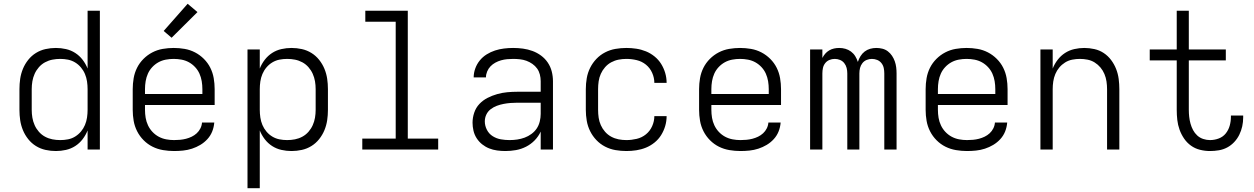

<svg xmlns="http://www.w3.org/2000/svg" viewBox="-20 -792 6640 1017"><path d="M276 8Q248 8 221 2Q194 -4 170.5 -18.5Q147 -33 129.5 -55Q112 -77 101.5 -102.5Q91 -128 87 -155Q83 -182 83 -210V-320Q83 -348 87 -375Q91 -402 101.5 -427.5Q112 -453 129.5 -475Q147 -497 170.5 -511.5Q194 -526 221 -532Q248 -538 276 -538Q303 -538 329.5 -532Q356 -526 378.5 -511.5Q401 -497 417.5 -475.5Q434 -454 444 -429V-735H509V0H444V-101Q434 -76 417.5 -54.5Q401 -33 378.5 -18.5Q356 -4 329.5 2Q303 8 276 8ZM299 -50Q299 -50 299.5 -50Q300 -50 300 -50Q320 -50 340.5 -54Q361 -58 378.5 -69Q396 -80 409 -95.5Q422 -111 430 -130Q438 -149 441 -169.5Q444 -190 444 -210V-320Q444 -340 441 -360.5Q438 -381 430 -400Q422 -419 408.5 -435Q395 -451 377.5 -461.5Q360 -472 340 -476Q320 -480 299 -480Q278 -480 257.5 -476Q237 -472 218.5 -462Q200 -452 186 -436Q172 -420 163.5 -401Q155 -382 151.5 -361.5Q148 -341 148 -320V-210Q148 -189 151.5 -168.5Q155 -148 163.5 -129Q172 -110 186 -94Q200 -78 218.5 -68Q237 -58 257.5 -54Q278 -50 299 -50Z M902 8Q873 8 843.5 3Q814 -2 788 -15Q762 -28 741 -49Q720 -70 706.5 -96.5Q693 -123 688 -152Q683 -181 683 -210V-320Q683 -349 688 -378Q693 -407 706 -433Q719 -459 740 -480Q761 -501 787 -514.5Q813 -528 842 -533Q871 -538 900 -538Q929 -538 958 -533Q987 -528 1013 -514.5Q1039 -501 1060 -480Q1081 -459 1094 -433Q1107 -407 1112 -378Q1117 -349 1117 -320V-236H748V-210Q748 -189 751.5 -168Q755 -147 764 -128Q773 -109 787.5 -93.5Q802 -78 820.5 -68Q839 -58 860 -54Q881 -50 902 -50Q918 -50 934 -51.5Q950 -53 965.5 -57Q981 -61 995.5 -68Q1010 -75 1022 -86Q1034 -97 1041.5 -112Q1049 -127 1050 -143H1115Q1113 -118 1104 -95.5Q1095 -73 1078.5 -55Q1062 -37 1041 -24.5Q1020 -12 997 -4.5Q974 3 950 5.5Q926 8 902 8ZM748 -294H1052V-320Q1052 -341 1048.5 -362Q1045 -383 1036.5 -402Q1028 -421 1013.5 -436.5Q999 -452 981 -462Q963 -472 942 -476Q921 -480 900 -480Q879 -480 858 -476Q837 -472 819 -462Q801 -452 786.5 -436.5Q772 -421 763.5 -402Q755 -383 751.5 -362Q748 -341 748 -320ZM889 -592 847 -628 974 -772 1026 -728Z M1291 205V-530H1356V-429Q1366 -454 1382.5 -475.5Q1399 -497 1421.5 -511.5Q1444 -526 1470.5 -532Q1497 -538 1524 -538Q1552 -538 1579 -532Q1606 -526 1629.5 -511.5Q1653 -497 1670.5 -475Q1688 -453 1698.5 -427.5Q1709 -402 1713 -375Q1717 -348 1717 -320V-210Q1717 -182 1713 -155Q1709 -128 1698.5 -102.5Q1688 -77 1670.5 -55Q1653 -33 1629.5 -18.5Q1606 -4 1579 2Q1552 8 1524 8Q1497 8 1470.5 2Q1444 -4 1421.5 -18.5Q1399 -33 1382.5 -54.5Q1366 -76 1356 -101V205ZM1501 -50Q1522 -50 1542.5 -54Q1563 -58 1581.5 -68Q1600 -78 1614 -94Q1628 -110 1636.5 -129Q1645 -148 1648.5 -168.5Q1652 -189 1652 -210V-320Q1652 -341 1648.5 -361.5Q1645 -382 1636.5 -401Q1628 -420 1614 -436Q1600 -452 1581.5 -462Q1563 -472 1542.5 -476Q1522 -480 1501 -480Q1480 -480 1460 -476Q1440 -472 1422.5 -461.5Q1405 -451 1391.5 -435Q1378 -419 1370 -400Q1362 -381 1359 -360.5Q1356 -340 1356 -320V-210Q1356 -190 1359 -169.5Q1362 -149 1370 -130Q1378 -111 1391.5 -95Q1405 -79 1422.5 -68.5Q1440 -58 1460 -54Q1480 -50 1501 -50Z M1899 0V-58H2076V-677H1915V-735H2140V-58H2301V0Z M2657 8Q2635 8 2613 5Q2591 2 2571 -6Q2551 -14 2534 -27.5Q2517 -41 2505 -59.5Q2493 -78 2488 -99.5Q2483 -121 2483 -142Q2483 -169 2492 -195.5Q2501 -222 2519.5 -241.5Q2538 -261 2562.5 -273.5Q2587 -286 2613.5 -293.5Q2640 -301 2667 -303.5Q2694 -306 2721 -306H2844V-362Q2844 -380 2839.5 -397.5Q2835 -415 2825 -429Q2815 -443 2800 -453.5Q2785 -464 2768.5 -470Q2752 -476 2734 -478Q2716 -480 2698 -480Q2682 -480 2666 -478.5Q2650 -477 2634 -472.5Q2618 -468 2603.5 -460Q2589 -452 2578 -440.5Q2567 -429 2560.5 -413.5Q2554 -398 2554 -382H2489Q2489 -382 2489 -382Q2489 -382 2489 -382Q2489 -406 2497.5 -429.5Q2506 -453 2521.5 -472Q2537 -491 2558 -504Q2579 -517 2602 -524.5Q2625 -532 2649.5 -535Q2674 -538 2698 -538Q2724 -538 2750 -534.5Q2776 -531 2800.5 -522Q2825 -513 2846 -497.5Q2867 -482 2881.5 -460.5Q2896 -439 2902.5 -413.5Q2909 -388 2909 -362V0H2844V-95Q2832 -69 2812 -48.5Q2792 -28 2766.5 -15Q2741 -2 2713 3Q2685 8 2657 8ZM2679 -50Q2700 -50 2720 -53Q2740 -56 2759 -63Q2778 -70 2795 -82.5Q2812 -95 2823 -111.5Q2834 -128 2839 -148.5Q2844 -169 2844 -189V-248H2721Q2702 -248 2683.5 -246.5Q2665 -245 2647 -241.5Q2629 -238 2611.5 -231.5Q2594 -225 2579 -213.5Q2564 -202 2556 -185Q2548 -168 2548 -149Q2548 -126 2559 -104.5Q2570 -83 2590 -70.5Q2610 -58 2633 -54Q2656 -50 2679 -50Z M3298 8Q3269 8 3240 3Q3211 -2 3185 -15.5Q3159 -29 3139 -50Q3119 -71 3106 -97Q3093 -123 3088 -152Q3083 -181 3083 -210V-320Q3083 -349 3088 -378Q3093 -407 3106 -433Q3119 -459 3139 -480Q3159 -501 3185 -514.5Q3211 -528 3240 -533Q3269 -538 3298 -538Q3324 -538 3350.5 -534Q3377 -530 3401.5 -520Q3426 -510 3447 -493Q3468 -476 3482 -453.5Q3496 -431 3503.5 -405.5Q3511 -380 3511 -353Q3511 -353 3511 -353Q3511 -353 3511 -353H3446Q3446 -353 3446 -353Q3446 -353 3446 -353Q3446 -380 3434.5 -406Q3423 -432 3401.5 -449.5Q3380 -467 3352.5 -473.5Q3325 -480 3298 -480Q3277 -480 3256.5 -476Q3236 -472 3217.5 -462Q3199 -452 3185 -436Q3171 -420 3162.5 -401Q3154 -382 3151 -361.5Q3148 -341 3148 -320V-210Q3148 -189 3151 -168.5Q3154 -148 3162.5 -129Q3171 -110 3185 -94Q3199 -78 3217.5 -68Q3236 -58 3256.5 -54Q3277 -50 3298 -50Q3325 -50 3352.5 -56.5Q3380 -63 3401.5 -80.5Q3423 -98 3434.5 -124Q3446 -150 3446 -177Q3446 -177 3446 -177Q3446 -177 3446 -177H3511Q3511 -177 3511 -177Q3511 -177 3511 -177Q3511 -150 3503.5 -124.5Q3496 -99 3482 -76.5Q3468 -54 3447 -37Q3426 -20 3401.5 -10Q3377 0 3350.5 4Q3324 8 3298 8Z M3902 8Q3873 8 3843.5 3Q3814 -2 3788 -15Q3762 -28 3741 -49Q3720 -70 3706.5 -96.5Q3693 -123 3688 -152Q3683 -181 3683 -210V-320Q3683 -349 3688 -378Q3693 -407 3706 -433Q3719 -459 3740 -480Q3761 -501 3787 -514.5Q3813 -528 3842 -533Q3871 -538 3900 -538Q3929 -538 3958 -533Q3987 -528 4013 -514.5Q4039 -501 4060 -480Q4081 -459 4094 -433Q4107 -407 4112 -378Q4117 -349 4117 -320V-236H3748V-210Q3748 -189 3751.5 -168Q3755 -147 3764 -128Q3773 -109 3787.5 -93.5Q3802 -78 3820.5 -68Q3839 -58 3860 -54Q3881 -50 3902 -50Q3918 -50 3934 -51.5Q3950 -53 3965.5 -57Q3981 -61 3995.5 -68Q4010 -75 4022 -86Q4034 -97 4041.5 -112Q4049 -127 4050 -143H4115Q4113 -118 4104 -95.5Q4095 -73 4078.5 -55Q4062 -37 4041 -24.5Q4020 -12 3997 -4.5Q3974 3 3950 5.5Q3926 8 3902 8ZM3748 -294H4052V-320Q4052 -341 4048.5 -362Q4045 -383 4036.5 -402Q4028 -421 4013.5 -436.5Q3999 -452 3981 -462Q3963 -472 3942 -476Q3921 -480 3900 -480Q3879 -480 3858 -476Q3837 -472 3819 -462Q3801 -452 3786.5 -436.5Q3772 -421 3763.5 -402Q3755 -383 3751.5 -362Q3748 -341 3748 -320Z M4271 0V-530H4336V-485Q4342 -497 4351 -507.5Q4360 -518 4372 -525Q4384 -532 4397.5 -535Q4411 -538 4425 -538Q4442 -538 4458 -533.5Q4474 -529 4487.5 -519Q4501 -509 4510 -494.5Q4519 -480 4524 -464Q4529 -480 4538 -494.5Q4547 -509 4560 -519Q4573 -529 4589 -533.5Q4605 -538 4622 -538Q4638 -538 4654 -534Q4670 -530 4683 -520Q4696 -510 4705 -496.5Q4714 -483 4719.5 -467.5Q4725 -452 4727 -436Q4729 -420 4729 -403V0H4664V-403Q4664 -418 4661 -432Q4658 -446 4649 -457.5Q4640 -469 4626.5 -474.5Q4613 -480 4598 -480Q4584 -480 4570.5 -474.5Q4557 -469 4548 -457.5Q4539 -446 4535.5 -432Q4532 -418 4532 -403V0H4468V-403Q4468 -418 4464.5 -432Q4461 -446 4452 -457.5Q4443 -469 4429.5 -474.5Q4416 -480 4402 -480Q4387 -480 4373.5 -474.5Q4360 -469 4351 -457.5Q4342 -446 4339 -432Q4336 -418 4336 -403V0Z M5102 8Q5073 8 5043.5 3Q5014 -2 4988 -15Q4962 -28 4941 -49Q4920 -70 4906.5 -96.5Q4893 -123 4888 -152Q4883 -181 4883 -210V-320Q4883 -349 4888 -378Q4893 -407 4906 -433Q4919 -459 4940 -480Q4961 -501 4987 -514.5Q5013 -528 5042 -533Q5071 -538 5100 -538Q5129 -538 5158 -533Q5187 -528 5213 -514.5Q5239 -501 5260 -480Q5281 -459 5294 -433Q5307 -407 5312 -378Q5317 -349 5317 -320V-236H4948V-210Q4948 -189 4951.5 -168Q4955 -147 4964 -128Q4973 -109 4987.5 -93.5Q5002 -78 5020.5 -68Q5039 -58 5060 -54Q5081 -50 5102 -50Q5118 -50 5134 -51.5Q5150 -53 5165.5 -57Q5181 -61 5195.5 -68Q5210 -75 5222 -86Q5234 -97 5241.5 -112Q5249 -127 5250 -143H5315Q5313 -118 5304 -95.5Q5295 -73 5278.5 -55Q5262 -37 5241 -24.5Q5220 -12 5197 -4.5Q5174 3 5150 5.5Q5126 8 5102 8ZM4948 -294H5252V-320Q5252 -341 5248.5 -362Q5245 -383 5236.5 -402Q5228 -421 5213.5 -436.5Q5199 -452 5181 -462Q5163 -472 5142 -476Q5121 -480 5100 -480Q5079 -480 5058 -476Q5037 -472 5019 -462Q5001 -452 4986.5 -436.5Q4972 -421 4963.5 -402Q4955 -383 4951.5 -362Q4948 -341 4948 -320Z M5491 0V-530H5556V-429Q5566 -454 5582.5 -475.5Q5599 -497 5621.5 -511.5Q5644 -526 5670.5 -532Q5697 -538 5723 -538Q5750 -538 5777 -532Q5804 -526 5826.5 -511Q5849 -496 5865.5 -474Q5882 -452 5892 -426.5Q5902 -401 5905.5 -374Q5909 -347 5909 -320V0H5844V-320Q5844 -340 5841 -360.5Q5838 -381 5830 -400Q5822 -419 5809 -434.5Q5796 -450 5778.5 -461Q5761 -472 5740.5 -476Q5720 -480 5700 -480Q5680 -480 5659.5 -476Q5639 -472 5621.5 -461Q5604 -450 5591 -434.5Q5578 -419 5570 -400Q5562 -381 5559 -360.5Q5556 -340 5556 -320V0Z M6389 8Q6363 8 6336.5 1.5Q6310 -5 6288.5 -20.5Q6267 -36 6252 -58Q6237 -80 6228 -105Q6219 -130 6216 -156.5Q6213 -183 6213 -210V-472H6070V-530H6213V-735H6277V-530H6473V-472H6277V-210Q6277 -192 6279 -173.5Q6281 -155 6286 -137Q6291 -119 6299.5 -103Q6308 -87 6321.5 -74.5Q6335 -62 6353 -56Q6371 -50 6389 -50Q6413 -50 6435.5 -58.5Q6458 -67 6472.5 -85Q6487 -103 6493.5 -126Q6500 -149 6500 -173Q6500 -175 6500 -176.5Q6500 -178 6500 -180H6565Q6565 -177 6565 -174.5Q6565 -172 6565 -170Q6565 -146 6560 -123Q6555 -100 6544.5 -78.5Q6534 -57 6517.5 -39.5Q6501 -22 6480.5 -11Q6460 0 6436.5 4Q6413 8 6389 8Z"/></svg>

Font: Iosevka Curly Light Extended
Style: Regular
Weight: 300
Width: 7
Monospace: yes
Designer: Belleve Invis
Foundry: Belleve Invis
Version: Version 11.1.0; ttfautohint (v1.8.3)